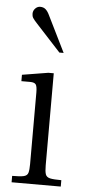

<svg xmlns="http://www.w3.org/2000/svg" viewBox="-54 -778 358 809"><g transform="rotate(5 125.5 -373.5)"><path d="M27 0V-27Q61 -27 76 -30.5Q91 -34 94.5 -46.5Q98 -59 98 -83V-386Q98 -412 92 -420Q86 -428 68 -428H31V-455L141 -473H164V-83Q164 -58 168 -46Q172 -34 187 -30.5Q202 -27 235 -27V0ZM180 -562 77 -674Q62 -690 57.5 -697.5Q53 -705 53 -715Q53 -728 62 -737.5Q71 -747 83 -747Q97 -747 106 -739Q115 -731 122 -716L198 -562Z"/></g></svg>

Font: Frank Ruhl Libre Light
Style: Regular
Weight: 300
Designer: Yanek Iontef
Foundry: Fontef
Version: Version 6.003;gftools[0.9.30]